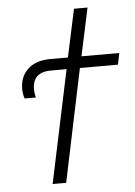

<svg xmlns="http://www.w3.org/2000/svg" viewBox="-53 -778 577 819"><g transform="rotate(-5 235.5 -368.5)"><path d="M139 0H197L298 -483H461L471 -532H309L353 -737H295L251 -532H175Q114 -532 79.5 -500Q45 -468 45 -416Q45 -393 52 -374H100Q98 -382 96.5 -390.5Q95 -399 95 -409Q95 -483 174 -483H241Z"/></g></svg>

Font: Noto Sans UI Light
Style: Italic
Weight: 300
Italic angle: -12°
Designer: Monotype Design Team
Foundry: Monotype Imaging Inc.
Version: Version 1.901